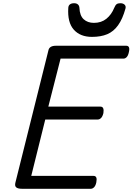

<svg xmlns="http://www.w3.org/2000/svg" viewBox="-20 -1172 823 1192"><path d="M116 0Q91 0 80.5 -9Q70 -18 76 -40L281 -861Q284 -874 295.5 -881Q307 -888 327 -888H764Q776 -888 780.5 -878.5Q785 -869 780 -848Q776 -828 767 -818Q758 -808 746 -808H356L280 -510H604Q616 -510 620.5 -500Q625 -490 622 -470Q617 -449 607.5 -439.5Q598 -430 587 -430H261L174 -80H561Q573 -80 577.5 -70.5Q582 -61 578 -40Q574 -20 564.5 -10Q555 0 544 0ZM551 -943Q478 -943 438 -988Q398 -1033 404 -1124Q405 -1138 414.5 -1145Q424 -1152 440 -1152Q455 -1152 463.5 -1144.5Q472 -1137 473 -1124Q475 -1075 499.5 -1052.5Q524 -1030 563 -1030Q609 -1030 640.5 -1055.5Q672 -1081 689 -1123Q696 -1140 704 -1146Q712 -1152 727 -1152Q744 -1152 753.5 -1143Q763 -1134 759 -1119Q741 -1054 713 -1015Q685 -976 645.5 -959.5Q606 -943 551 -943Z"/></svg>

Font: Playwrite DE SAS
Style: Regular
Weight: 400
Designer: Veronika Burian, José Scaglione
Foundry: TypeTogether
Version: Version 1.002